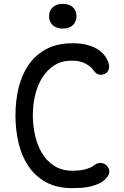

<svg xmlns="http://www.w3.org/2000/svg" viewBox="-20 -964 640 994"><path d="M60 -367Q60 -443 76.5 -510.5Q93 -578 128.5 -629Q164 -680 220 -710Q276 -740 356 -740Q398 -740 429 -732Q460 -724 482 -711Q504 -698 518 -681Q532 -664 539 -646Q548 -622 543.5 -606.5Q539 -591 525 -583Q511 -575 494.5 -577.5Q478 -580 464 -600Q451 -619 423 -634.5Q395 -650 351 -650Q300 -650 262.5 -626.5Q225 -603 200 -564Q175 -525 162.5 -474Q150 -423 150 -367Q150 -319 160.5 -268Q171 -217 195 -175Q219 -133 259 -106.5Q299 -80 358 -80Q372 -80 387.5 -81.5Q403 -83 417.5 -86.5Q432 -90 445 -95.5Q458 -101 467 -108Q484 -122 502 -120.5Q520 -119 533 -106Q546 -93 546 -75Q546 -57 526 -37Q511 -22 491 -13Q471 -4 448 1.5Q425 7 401 8.5Q377 10 354 10Q274 10 218 -21Q162 -52 127 -104Q92 -156 76 -224Q60 -292 60 -367ZM305 -816Q272 -816 253 -833.5Q234 -851 234 -880Q234 -909 253 -926.5Q272 -944 305 -944Q338 -944 357 -926.5Q376 -909 376 -880Q376 -851 357 -833.5Q338 -816 305 -816Z"/></svg>

Font: Maple Mono Normal
Style: Regular
Weight: 400
Monospace: yes
Designer: subframe7536
Version: Version 7.000